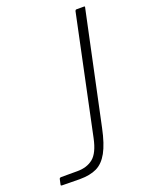

<svg xmlns="http://www.w3.org/2000/svg" viewBox="-187 -739 613 805"><g transform="rotate(-20 119.0 -336.0)"><path d="M188 -169Q174 -102 153.5 -65Q133 -28 103 -13.5Q73 1 27 1L-50 0Q-54 0 -56 -1Q-58 -2 -57 -5L-52 -28Q-51 -34 -43 -34Q-25 -34 -6.5 -34Q12 -34 29 -34Q72 -34 99.5 -56.5Q127 -79 140 -141L251 -668Q253 -673 257 -673H291Q293 -673 294 -672Q295 -671 294 -668Z"/></g></svg>

Font: Glory ExtraLight
Style: Italic
Weight: 250
Italic angle: -12°
Version: Version 1.011